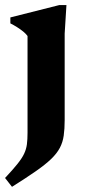

<svg xmlns="http://www.w3.org/2000/svg" viewBox="-28 -480 340 760"><path d="M81 -337.5Q74.5 -346.5 63.8 -355.2Q53 -364 40 -372.2Q27 -380.5 13 -387.5V-411L207 -460H235L228 -347V-4.5Q228 30.5 224.2 56.8Q220.5 83 209 105Q197.5 127 174.8 149Q152 171 114 197.5Q76 224 19.5 259.5L-8 224.5Q23 191.5 41 169Q59 146.5 67.5 128.5Q76 110.5 78.5 91.2Q81 72 81 45.5Z"/></svg>

Font: Newsreader 16pt 16pt
Style: Bold
Weight: 700
Version: Version 1.003